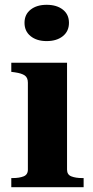

<svg xmlns="http://www.w3.org/2000/svg" viewBox="-20 -779 387 799"><path d="M174 -608Q133 -608 107.5 -628.5Q82 -649 82 -684Q82 -719 107.5 -739Q133 -759 174 -759Q216 -759 241.5 -739Q267 -719 267 -684Q267 -649 241.5 -628.5Q216 -608 174 -608ZM259 -518V-73Q259 -52 277 -45Q295 -38 322 -38H328V0H27V-38H33Q60 -38 78 -45Q96 -52 96 -73V-435Q96 -456 83 -465Q70 -474 42 -478L27 -480V-518Z"/></svg>

Font: Roboto Serif 120pt Expanded SemiBold
Style: Regular
Weight: 600
Width: 7
Designer: Greg Gazdowicz
Foundry: Commercial Type
Version: Version 1.008